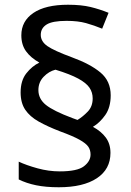

<svg xmlns="http://www.w3.org/2000/svg" viewBox="-20 -785 553 810"><path d="M67 -395Q67 -445 91 -475.5Q115 -506 146 -521Q110 -541 90 -568.5Q70 -596 70 -636Q70 -696 121 -730.5Q172 -765 267 -765Q323 -765 362 -755.5Q401 -746 438 -731L411 -664Q377 -678 343 -687.5Q309 -697 261 -697Q201 -697 176.5 -681.5Q152 -666 152 -638Q152 -610 180 -590.5Q208 -571 284 -543Q361 -515 404 -479Q447 -443 447 -383Q447 -332 424 -299.5Q401 -267 372 -250Q407 -231 426.5 -204.5Q446 -178 446 -140Q446 -71 388.5 -33Q331 5 228 5Q173 5 132 -3.5Q91 -12 59 -28V-103Q91 -88 138 -75Q185 -62 232 -62Q306 -62 334 -83.5Q362 -105 362 -133Q362 -152 352.5 -166Q343 -180 315.5 -195.5Q288 -211 233 -231Q181 -251 143.5 -272Q106 -293 86.5 -322Q67 -351 67 -395ZM142 -405Q142 -368 173.5 -342.5Q205 -317 285 -287L307 -279Q330 -293 350.5 -314.5Q371 -336 371 -370Q371 -395 357.5 -415Q344 -435 310 -453.5Q276 -472 214 -491Q186 -484 164 -461Q142 -438 142 -405Z"/></svg>

Font: Noto Sans Tifinagh APT
Style: Regular
Weight: 400
Designer: JamraPatel
Foundry: JamraPatel LLC
Version: Version 2.006; ttfautohint (v1.8.4.7-5d5b)